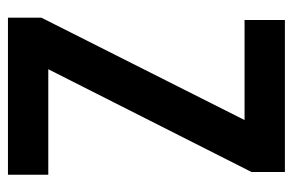

<svg xmlns="http://www.w3.org/2000/svg" viewBox="-150 -604 754 495"><g transform="rotate(90 227.5 -357.0)"><path d="M431 0H26V-86L290 -610H32V-714H424V-628L159 -104H431Z"/></g></svg>

Font: Noto Sans Condensed SemiBold
Style: Regular
Weight: 600
Width: 3
Designer: Monotype Design Team
Foundry: Monotype Imaging Inc.
Version: Version 2.013; ttfautohint (v1.8.4.7-5d5b)